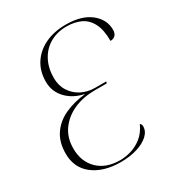

<svg xmlns="http://www.w3.org/2000/svg" viewBox="-175 -837 891 962"><g transform="rotate(-30 270.5 -356.5)"><path d="M244 11Q146 11 85.5 -35Q25 -81 25 -164Q25 -230 55.5 -274.5Q86 -319 138.5 -343Q191 -367 257 -374V-375Q195 -388 157 -428.5Q119 -469 119 -526Q119 -586 148 -630.5Q177 -675 228.5 -699.5Q280 -724 348 -724Q439 -724 490 -683.5Q541 -643 541 -584Q541 -562 530 -551.5Q519 -541 502 -541Q502 -606 482 -644Q462 -682 427 -698Q392 -714 346 -714Q292 -714 250.5 -690Q209 -666 186 -622.5Q163 -579 163 -522Q163 -478 184 -445Q205 -412 240 -394Q275 -376 318 -376H382L379 -366H309Q243 -366 189.5 -342.5Q136 -319 103.5 -274.5Q71 -230 71 -167Q71 -91 118 -45Q165 1 247 1Q276 1 309 -8.5Q342 -18 372 -41.5Q402 -65 421 -107Q430 -101 430 -89Q430 -60 405.5 -37.5Q381 -15 339 -2Q297 11 244 11Z"/></g></svg>

Font: Noto Serif Display ExtraLight
Style: Italic
Weight: 200
Italic angle: -12°
Designer: Monotype Design Team
Foundry: Monotype Imaging Inc.
Version: Version 2.009